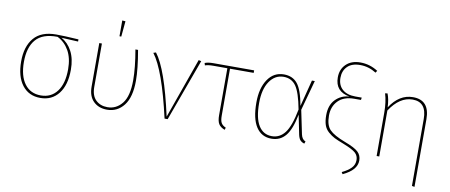

<svg xmlns="http://www.w3.org/2000/svg" viewBox="-77 -1060 3707 1580"><g transform="rotate(10 1776.5 -269.5)"><path d="M506 -519V-501L366 -508Q422 -478 455 -415.5Q488 -353 488 -262Q488 -134 432 -62Q376 10 280 10Q183 10 128 -61.5Q73 -133 73 -259Q73 -384 133.5 -455.5Q194 -527 319 -527Q386 -527 506 -519ZM465 -262Q465 -355 429.5 -417.5Q394 -480 333 -510H330Q208 -511 152 -446Q96 -381 96 -259Q96 -142 144.5 -76.5Q193 -11 280 -11Q366 -11 415.5 -76.5Q465 -142 465 -262Z M834 -735 861 -733 849 -603H834ZM1004 -519Q1031 -365 1031 -266Q1031 -128 977 -59Q923 10 837 10Q767 10 723.5 -32.5Q680 -75 680 -155V-519H702V-156Q702 -84 739.5 -47.5Q777 -11 837 -11Q911 -11 959.5 -72Q1008 -133 1008 -266Q1008 -371 982 -519Z M1153 -524Q1246 -404 1331 -19L1510 -523L1532 -518L1343 0H1317Q1228 -391 1132 -517Z M1974 -498H1776V-106Q1776 -65 1787 -45.5Q1798 -26 1826 -14L1820 5Q1783 -9 1768.5 -33.5Q1754 -58 1754 -106V-498H1637Q1593 -498 1568 -489L1562 -508Q1588 -519 1634 -519H1974Z M2222 -529Q2295 -529 2336 -478.5Q2377 -428 2400 -297L2457 -519H2481L2412 -267L2453 -69Q2462 -27 2492 -16L2485 3Q2464 -3 2451 -16.5Q2438 -30 2431 -61L2398 -224Q2374 -99 2329 -44.5Q2284 10 2211 10Q2128 10 2083 -58.5Q2038 -127 2038 -262Q2038 -382 2087.5 -455.5Q2137 -529 2222 -529ZM2223 -509Q2151 -509 2106 -443Q2061 -377 2061 -262Q2061 -136 2100 -73.5Q2139 -11 2211 -11Q2277 -11 2320 -67.5Q2363 -124 2390 -265Q2364 -404 2327 -456.5Q2290 -509 2223 -509Z M2825 -735Q2904 -735 2972 -691L2961 -674Q2898 -714 2827 -714Q2757 -714 2720.5 -677.5Q2684 -641 2684 -582Q2684 -521 2723 -486.5Q2762 -452 2831 -452H2885L2882 -432H2826Q2739 -432 2692 -384Q2645 -336 2645 -259Q2645 -180 2681 -142.5Q2717 -105 2812 -69Q2895 -38 2925 -10Q2955 18 2955 62Q2955 142 2839 196L2829 180Q2879 156 2905.5 128.5Q2932 101 2932 62Q2932 26 2906.5 2.5Q2881 -21 2802 -52Q2752 -71 2725 -84.5Q2698 -98 2671 -121.5Q2644 -145 2633 -178Q2622 -211 2622 -259Q2622 -343 2668 -390.5Q2714 -438 2783 -443Q2662 -464 2662 -582Q2662 -650 2706 -692.5Q2750 -735 2825 -735Z M3301 -529Q3440 -529 3440 -369V196L3418 192V-367Q3418 -509 3301 -509Q3193 -509 3111 -384V0H3089V-363Q3089 -452 3068 -520L3088 -523Q3106 -478 3109 -410Q3186 -529 3301 -529Z"/></g></svg>

Font: FiraGO Thin
Style: Regular
Weight: 100
Designer: bBox Type
Foundry: bBox Type GmbH
Version: Version 1.001;PS 001.001;hotconv 1.0.88;makeotf.lib2.5.64775